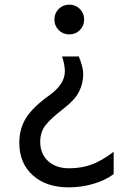

<svg xmlns="http://www.w3.org/2000/svg" viewBox="-20 -573 534 826"><path d="M342 -489Q342 -462 323.5 -443.5Q305 -425 278 -425Q251 -425 232.5 -443.5Q214 -462 214 -489Q214 -516 232.5 -534.5Q251 -553 278 -553Q305 -553 323.5 -534.5Q342 -516 342 -489ZM191 -162Q259 -210 259 -266Q259 -294 247 -330H319Q338 -284 338 -255Q338 -214 320 -178.5Q302 -143 254 -106Q199 -64 176 -34.5Q153 -5 153 37Q153 89 187 120Q221 151 277 151Q331 151 375 134.5Q419 118 469 80V176Q433 203 381.5 218Q330 233 275 233Q179 233 121 181Q63 129 63 41Q63 -19 92 -65.5Q121 -112 191 -162Z"/></svg>

Font: Application
Style: Regular
Weight: 400
Designer: Wei Huang
Foundry: Wei Huang
Version: Version 0.012